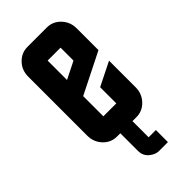

<svg xmlns="http://www.w3.org/2000/svg" viewBox="-231 -611 841 841"><g transform="rotate(-45 190.0 -190.0)"><path d="M214.8 174.8Q191.9 174.8 170.9 156.7Q149.9 138.7 149.9 109.9V0H225.1V100.1H270V174.8ZM40 -460Q40 -501 66.4 -527.8Q92.8 -555.2 129.9 -555.2H250Q287.1 -555.2 313.5 -527.3Q339.8 -499.5 339.8 -460V-325.2L149.9 -230V-105H230V-205.1L339.8 -259.8V-95.2Q339.8 -55.7 313.5 -27.8Q287.1 0 250 0H129.9Q92.3 0 66.4 -27.3Q40 -55.2 40 -95.2ZM230 -370.1V-450.2H149.9V-330.1Z"/></g></svg>

Font: Horta
Style: Regular
Weight: 600
Width: 3
Version: Version 0.11